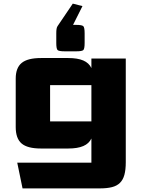

<svg xmlns="http://www.w3.org/2000/svg" viewBox="-20 -830 790 1064"><path d="M257.6 -157.1Q257.6 -157.1 257.6 -157.1Q257.6 -157.1 257.6 -157.1H486.5V-358.3H257.6Q257.6 -358.3 257.6 -358.3Q257.6 -358.3 257.6 -358.3ZM104.9 214 75.6 71.6H486.5Q486.5 71.6 486.5 71.6Q486.5 71.6 486.5 71.6V-62.5Q473.3 -34.3 441.7 -20.7Q410 -7 358.3 -7H207.1Q132.3 -7 99.7 -34.8Q67.1 -62.6 67.1 -126.1V-394.3Q67.1 -454.1 100.1 -481.2Q133.1 -508.4 207.1 -508.4H358.3Q410 -508.4 441.5 -494.8Q473.1 -481.1 486.5 -452.9V-505.8H677V69.2Q677 111 669.3 138.9Q661.7 166.8 644.6 183.5Q627.5 200.3 600.2 207.1Q572.9 214 533 214ZM437 -796.2 384.8 -692.1H402.1Q434.6 -692.1 441.8 -684.7Q449 -677.4 449 -645.1V-592.1Q449 -559.7 441.8 -552.6Q434.6 -545.6 402.1 -545.6H339.1Q306.3 -545.6 299.1 -552.6Q291.9 -559.7 291.9 -592.1V-645.1Q291.9 -659.8 293.4 -669.6Q294.9 -679.4 299.1 -685.4L383.4 -809.9Z"/></svg>

Font: Science Gothic
Style: Regular
Weight: 400
Designer: Thomas Phinney, Vassil Kateliev, Brandon Buerkle
Foundry: Font Detective LLC
Version: Version 1.018